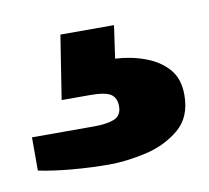

<svg xmlns="http://www.w3.org/2000/svg" viewBox="-39 -59 315 289"><g transform="rotate(-10 118.5 85.5)"><path d="M108 188.3Q81 188.3 51.5 185.8Q22 183.2 0 178.6V127.8H94.8Q114.4 127.8 125.8 123.3Q137.2 118.7 137.2 104.3Q137.2 91.6 128.8 85.9Q120.4 80.3 96.8 80.3H53.7L69 -17.1H150.9L143.8 32.9Q168.1 34.1 189.5 42.1Q211 50 224 65Q237 80 237 104.7Q237 138.8 215.2 156.8Q193.4 174.9 163.4 181.6Q133.3 188.3 108 188.3Z"/></g></svg>

Font: Archivo Variable SemiBold
Style: Regular
Weight: 600
Designer: Hector Gatti
Foundry: Omnibus-Type
Version: Version 2.001